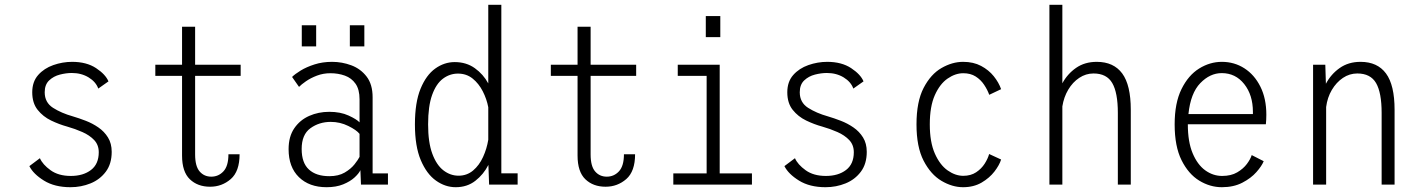

<svg xmlns="http://www.w3.org/2000/svg" viewBox="-20 -770 5940 801"><path d="M274 11Q208 11 163.5 -16.5Q119 -44 102.5 -77L146.5 -110Q158 -83.5 191 -59.8Q224 -36 275.5 -36Q327 -36 359.5 -60.8Q392 -85.5 392 -135Q392 -165.5 372.8 -185.8Q353.5 -206 323.5 -219.2Q293.5 -232.5 260 -242Q227 -251 193.2 -267.2Q159.5 -283.5 137 -311.8Q114.5 -340 114.5 -385Q114.5 -429 139.2 -457Q164 -485 202.5 -498.5Q241 -512 281 -512Q341 -512 380.8 -485.8Q420.5 -459.5 432.5 -430.5L390 -400.5Q380 -428.5 349.8 -447Q319.5 -465.5 279.5 -465.5Q256 -465.5 229.8 -458.8Q203.5 -452 185 -434.5Q166.5 -417 166.5 -385Q166.5 -342.5 201.2 -320.2Q236 -298 284 -284.5Q309.5 -277 337.5 -266.2Q365.5 -255.5 390.2 -238.5Q415 -221.5 430.5 -196.5Q446 -171.5 446 -136.5Q446 -86.5 421.5 -53.8Q397 -21 357.8 -5Q318.5 11 274 11Z M739.5 -121V-453.5H628V-500H739.5V-658.5H794V-500H984V-453.5H794V-125.5Q794 -76.5 812.8 -54.8Q831.5 -33 861.5 -33Q891.5 -33 912.2 -55.2Q933 -77.5 933 -126.5H979.5Q979.5 -55 942.8 -23Q906 9 856.5 9Q804.5 9 772 -22.2Q739.5 -53.5 739.5 -121Z M1342.5 11Q1270 11 1227 -31Q1184 -73 1184 -147.5Q1184 -200.5 1207.8 -235Q1231.5 -269.5 1270 -286.5Q1308.5 -303.5 1353.5 -303.5Q1400.5 -303.5 1434.2 -288Q1468 -272.5 1480 -259.5V-355.5Q1480 -397 1463.2 -420.8Q1446.5 -444.5 1418.8 -454.5Q1391 -464.5 1358.5 -464.5Q1328.5 -464.5 1302.2 -454.5Q1276 -444.5 1256.5 -431Q1237 -417.5 1227.5 -407.5L1198.5 -449Q1210.5 -461 1234.5 -475.8Q1258.5 -490.5 1292 -501.2Q1325.5 -512 1365.5 -512Q1407 -512 1445.8 -497.5Q1484.5 -483 1509.5 -450.5Q1534.5 -418 1534.5 -364V-46.5H1598.5V0H1486L1483.5 -60Q1477 -46 1459 -29.5Q1441 -13 1411.8 -1Q1382.5 11 1342.5 11ZM1354 -35Q1392 -35 1417.8 -50Q1443.5 -65 1458.8 -84.2Q1474 -103.5 1480 -115.5V-211.5Q1467.5 -227.5 1433 -244.5Q1398.5 -261.5 1360 -261.5Q1311.5 -261.5 1275 -235Q1238.5 -208.5 1238.5 -148.5Q1238.5 -90.5 1268.8 -62.8Q1299 -35 1354 -35ZM1239 -664.5H1299V-576.5H1239ZM1439.5 -664.5H1500V-576.5H1439.5Z M1881 11Q1837.5 11 1798.8 -16.5Q1760 -44 1735.5 -101.8Q1711 -159.5 1711 -251Q1711 -342.5 1734.5 -399.8Q1758 -457 1795.8 -484Q1833.5 -511 1877 -511Q1925.5 -511 1961 -485.5Q1996.5 -460 2017 -422V-750H2071.5V-47H2139.5V0H2020.5L2017.5 -82Q1997.5 -42.5 1963.2 -15.8Q1929 11 1881 11ZM1766 -251Q1766 -176 1783.5 -128.8Q1801 -81.5 1830 -59.2Q1859 -37 1893 -37Q1928 -37 1953.8 -58.8Q1979.5 -80.5 1995.2 -115Q2011 -149.5 2017 -187V-322.5Q2010.5 -357 1994 -389.2Q1977.5 -421.5 1951.8 -442.2Q1926 -463 1890.5 -463Q1856.5 -463 1828 -441.8Q1799.5 -420.5 1782.8 -374Q1766 -327.5 1766 -251Z M2389.5 -121V-453.5H2278V-500H2389.5V-658.5H2444V-500H2634V-453.5H2444V-125.5Q2444 -76.5 2462.8 -54.8Q2481.5 -33 2511.5 -33Q2541.5 -33 2562.2 -55.2Q2583 -77.5 2583 -126.5H2629.5Q2629.5 -55 2592.8 -23Q2556 9 2506.5 9Q2454.5 9 2422 -22.2Q2389.5 -53.5 2389.5 -121Z M2924.5 -703H2985V-615H2924.5ZM2789 0V-46.5H2928V-453.5H2807.5V-500H2982.5V-46.5H3117V0Z M3424 11Q3358 11 3313.5 -16.5Q3269 -44 3252.5 -77L3296.5 -110Q3308 -83.5 3341 -59.8Q3374 -36 3425.5 -36Q3477 -36 3509.5 -60.8Q3542 -85.5 3542 -135Q3542 -165.5 3522.8 -185.8Q3503.5 -206 3473.5 -219.2Q3443.5 -232.5 3410 -242Q3377 -251 3343.2 -267.2Q3309.5 -283.5 3287 -311.8Q3264.5 -340 3264.5 -385Q3264.5 -429 3289.2 -457Q3314 -485 3352.5 -498.5Q3391 -512 3431 -512Q3491 -512 3530.8 -485.8Q3570.5 -459.5 3582.5 -430.5L3540 -400.5Q3530 -428.5 3499.8 -447Q3469.5 -465.5 3429.5 -465.5Q3406 -465.5 3379.8 -458.8Q3353.5 -452 3335 -434.5Q3316.5 -417 3316.5 -385Q3316.5 -342.5 3351.2 -320.2Q3386 -298 3434 -284.5Q3459.5 -277 3487.5 -266.2Q3515.5 -255.5 3540.2 -238.5Q3565 -221.5 3580.5 -196.5Q3596 -171.5 3596 -136.5Q3596 -86.5 3571.5 -53.8Q3547 -21 3507.8 -5Q3468.5 11 3424 11Z M3998 11Q3952.5 11 3907.8 -15.5Q3863 -42 3833.2 -99.5Q3803.5 -157 3803.5 -251Q3803.5 -346 3833.2 -403.2Q3863 -460.5 3907.8 -486.2Q3952.5 -512 3998 -512Q4041 -512 4073 -495Q4105 -478 4126 -451.8Q4147 -425.5 4156.5 -398L4107 -374.5Q4099.5 -395.5 4085.5 -416.5Q4071.5 -437.5 4050.2 -451Q4029 -464.5 3998.5 -464.5Q3965.5 -464.5 3933.2 -442.2Q3901 -420 3880 -373Q3859 -326 3859 -251Q3859 -177 3880 -129.5Q3901 -82 3933.2 -59.2Q3965.5 -36.5 3998.5 -36.5Q4030 -36.5 4052.2 -51.2Q4074.5 -66 4088 -87.2Q4101.5 -108.5 4106.5 -127.5L4156.5 -104.5Q4149.5 -81.5 4128.8 -54.5Q4108 -27.5 4075 -8.2Q4042 11 3998 11Z M4358 0V-750H4412V-422.5Q4433 -461.5 4469.2 -486.8Q4505.5 -512 4555.5 -512Q4626 -512 4661.8 -463.5Q4697.5 -415 4697.5 -312V0H4643.5V-299Q4643.5 -383.5 4620.2 -423.5Q4597 -463.5 4542 -463.5Q4510 -463.5 4482.5 -445.2Q4455 -427 4436.5 -395.8Q4418 -364.5 4412 -326V0Z M5077.5 11Q5028 11 4983 -16.5Q4938 -44 4909.2 -101.8Q4880.5 -159.5 4880.5 -251Q4880.5 -340.5 4909 -398.2Q4937.5 -456 4982.5 -484Q5027.5 -512 5077.5 -512Q5129.5 -512 5171.5 -485Q5213.5 -458 5238.2 -408.5Q5263 -359 5263 -291.5Q5263 -270 5261 -251.5H4935.5V-251Q4935.5 -178.5 4955.5 -130.8Q4975.5 -83 5008 -59.5Q5040.5 -36 5078.5 -36Q5116 -36 5141.5 -51Q5167 -66 5182 -86.2Q5197 -106.5 5202 -123L5252 -97.5Q5244 -77.5 5221.5 -52Q5199 -26.5 5162.8 -7.8Q5126.5 11 5077.5 11ZM5077 -465Q5028 -465 4987.5 -423.2Q4947 -381.5 4938 -294H5207V-303Q5207 -373.5 5170.8 -419.2Q5134.5 -465 5077 -465Z M5458 0V-500H5509L5511.5 -420.5Q5532.5 -460.5 5569 -486.2Q5605.5 -512 5656 -512Q5726.5 -512 5762.2 -463.5Q5798 -415 5798 -312V0H5744V-299Q5744 -383.5 5720.8 -423.5Q5697.5 -463.5 5642.5 -463.5Q5610 -463.5 5582.5 -445Q5555 -426.5 5536.2 -394.8Q5517.5 -363 5512.5 -323.5V0Z"/></svg>

Font: Trispace SemiCondensed ExtraLight
Style: Regular
Weight: 200
Width: 4
Designer: Tyler Finck
Foundry: Etcetera Type Company
Version: Version 1.210; ttfautohint (v1.8.3)